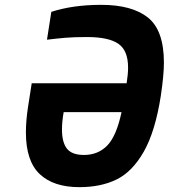

<svg xmlns="http://www.w3.org/2000/svg" viewBox="-20 -767 697 793"><path d="M87 -220Q87 -269 96 -327L111 -423H503Q509 -461 509 -488Q509 -559 468.5 -586.5Q428 -614 339 -614Q285 -614 250 -611Q215 -608 174 -603L192 -718Q281 -747 398 -747Q525 -747 591 -694.5Q657 -642 657 -508Q657 -456 644 -370Q621 -223 573.5 -140Q526 -57 461 -25.5Q396 6 308 6Q201 6 144 -48Q87 -102 87 -220ZM482 -304H243Q236 -265 236 -232Q236 -179 256.5 -153Q277 -127 327 -127Q385 -127 423 -166Q461 -205 482 -304Z"/></svg>

Font: Exo
Style: Bold Italic
Weight: 700
Italic angle: -9°
Designer: Natanael Gama
Foundry: Natanael Gama
Version: Version 1.500; ttfautohint (v1.6)